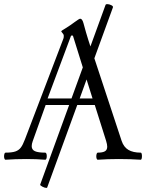

<svg xmlns="http://www.w3.org/2000/svg" viewBox="-22 -767 713 926"><path d="M-2.4 -13.2Q-2.4 -20 -0.5 -25.4Q1.5 -30.8 4.4 -30.8Q35.2 -30.8 51.8 -36.4Q68.4 -42 78.4 -55.2Q88.4 -68.4 98.6 -95.7L283.7 -580.6Q285.6 -585 285.6 -593.8Q285.6 -598.1 283.7 -601.6Q281.7 -605 277.6 -609.6Q273.4 -614.3 273.4 -616.7Q273.4 -618.2 293.9 -630.4Q321.3 -647.5 336.9 -659.7Q359.9 -676.8 364.7 -676.8Q374.5 -676.8 380.4 -655.8Q394 -605 403.8 -574.7L414.1 -543L487.3 -744.1Q488.8 -747.1 495.1 -747.1Q504.9 -747.1 514.9 -741.9Q524.9 -736.8 522.5 -731L433.1 -485.8L564.5 -87.9Q574.7 -57.6 597.2 -44.2Q619.6 -30.8 656.7 -30.8Q659.7 -30.8 661.1 -25.9Q662.6 -21 662.6 -14.2Q662.6 -6.8 661.1 -1.7Q659.7 3.4 656.7 3.4Q607.4 0 550.8 0Q497.1 0 449.2 3.4Q446.3 3.4 444.3 -1.5Q442.4 -6.3 442.4 -13.2Q442.4 -20 444.3 -25.4Q446.3 -30.8 449.2 -30.8Q473.1 -30.8 484.1 -37.4Q495.1 -43.9 495.1 -59.6Q495.1 -70.3 489.7 -87.9L435.1 -260.7H350.6L205.6 137.2Q205.1 139.2 201.7 139.2Q193.8 139.2 182.1 133.1Q170.4 127 171.9 123L311.5 -260.7H198.2L135.7 -85.9Q130.9 -72.8 130.9 -62Q130.9 -44.9 146.5 -37.8Q162.1 -30.8 196.3 -30.8Q199.7 -30.8 201.7 -25.9Q203.6 -21 203.6 -14.2Q203.6 -6.8 201.7 -1.7Q199.7 3.4 196.3 3.4Q153.8 0 105.5 0Q51.8 0 4.4 3.4Q1.5 3.4 -0.5 -1.5Q-2.4 -6.3 -2.4 -13.2ZM322.8 -292 377.4 -441.9 329.6 -595.2H320.8L207.5 -292ZM424.3 -292 395.5 -383.8 362.3 -292Z"/></svg>

Font: JuniusX Light
Style: Regular
Weight: 300
Designer: Peter S. Baker
Foundry: Briery Creek Software
Version: Version 1.008